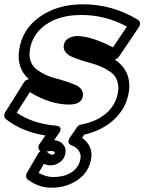

<svg xmlns="http://www.w3.org/2000/svg" viewBox="-26 -602 672 894"><path d="M-2 -79.1 85.9 -219.2Q92.3 -231 108.9 -232.9Q50.8 -283.7 63 -368.2Q77.1 -466.3 159.7 -524.2Q242.2 -582 359.9 -582Q498 -582 616.2 -509.8Q624.5 -504.9 625.7 -495.1Q627 -485.4 621.1 -476.1L526.9 -336.9Q520 -327.1 507.8 -325.2Q587.4 -271.5 574.2 -175.8Q563 -100.1 506.8 -47.1Q450.7 5.9 366.2 24.9L356 40Q379.9 56.2 391.6 80.8Q403.3 105.5 398.9 133.8Q390.1 196.8 337.6 234.4Q285.2 272 212.9 272Q154.3 272 103 233.9Q96.7 229 95.7 219.7Q94.7 210.4 99.1 203.1L151.9 112.8Q154.3 107.9 162.1 102.1Q153.3 96.2 153.1 85.4Q152.8 74.7 158.2 68.8L185.1 28.8Q77.6 11.7 2 -46.9Q-4.9 -52.2 -5.9 -61.5Q-6.8 -70.8 -2 -79.1ZM51.8 -77.1Q127.9 -25.9 232.9 -17.1Q244.6 -16.1 250.5 -11.7Q256.3 -7.3 256.1 -2.2Q255.9 2.9 254.2 8.1Q252.4 13.2 250 16.6L247.1 20L226.1 50.8Q250 52.2 266.1 68.4Q282.2 84.5 278.8 109.9Q275.4 136.2 254.6 152.1Q233.9 168 208 168Q195.3 168 178.2 161.1L153.8 203.1Q189.5 222.2 220.2 222.2Q277.3 222.2 310.5 198Q343.8 173.8 349.1 133.8Q351.6 115.7 340.6 99.6Q329.6 83.5 308.1 75.2Q299.8 72.3 295.9 67.1Q292 62 292.7 56.4Q293.5 50.8 294.9 46.6Q296.4 42.5 298.8 39.1L332 -8.8Q339.8 -20.5 351.1 -22Q426.3 -36.1 470.9 -76.4Q515.6 -116.7 523.9 -175.8Q527.8 -205.1 519 -227.8Q510.3 -250.5 492.2 -264.2Q474.1 -277.8 450.2 -289.1Q426.3 -300.3 400.6 -307.1Q375 -314 350.8 -322Q326.7 -330.1 307.9 -338.1Q289.1 -346.2 278.8 -359.9Q268.6 -373.5 271 -391.1Q274.4 -414.1 293.7 -424.1Q313 -434.1 334 -434.1Q396.5 -434.1 500 -381.8L564.9 -478Q466.3 -532.2 353 -532.2Q251 -532.2 187.3 -487.3Q123.5 -442.4 112.8 -368.2Q108.4 -338.9 117.2 -315.9Q126 -293 143.3 -279.5Q160.6 -266.1 184.1 -254.9Q207.5 -243.7 232.7 -237.3Q257.8 -231 281.7 -222.9Q305.7 -214.8 324 -207.3Q342.3 -199.7 352.3 -186.5Q362.3 -173.3 359.9 -155.8Q354.5 -115.2 295.9 -115.2Q208 -115.2 112.8 -172.9ZM191.9 103Q195.3 108.9 202.9 113.5Q210.4 118.2 214.8 118.2Q221.2 118.2 224.4 116.7Q227.5 115.2 227.8 114Q228 112.8 229 109.9Q229 107.4 228.8 106.2Q228.5 105 224.4 103Q220.2 101.1 211.9 101.1Q207.5 101.1 191.9 103Z"/></svg>

Font: Trueno Black Outline
Style: Italic
Weight: 900
Width: 6
Designer: Julieta Ulanovsky
Foundry: Julieta Ulanovsky
Version: Version 3.001b | FøM Fix